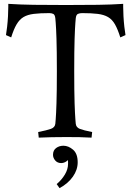

<svg xmlns="http://www.w3.org/2000/svg" viewBox="-20 -711 682 996"><path d="M322 -685Q419 -685 488.5 -686Q558 -687 619 -691V-676Q619 -655 620.5 -627Q622 -599 625 -572.5Q628 -546 631 -529L604 -517Q591 -559 576.5 -584.5Q562 -610 540.5 -622.5Q519 -635 486.5 -639Q454 -643 406 -643Q394 -643 384.5 -639Q375 -635 373 -616Q373 -616 371 -592.5Q369 -569 367 -509.5Q365 -450 365 -342Q365 -234 367 -175Q369 -116 371 -92.5Q373 -69 373 -69Q375 -50 394 -42.5Q413 -35 458 -26L455 3Q424 1 392 0.5Q360 0 322 0Q244 0 181 3L178 -26Q223 -35 244 -42.5Q265 -50 267 -69Q267 -69 269 -92.5Q271 -116 273 -175.5Q275 -235 275 -342Q275 -450 273 -509.5Q271 -569 269 -592.5Q267 -616 267 -616Q265 -635 256 -639Q247 -643 236 -643Q188 -643 155.5 -639Q123 -635 102 -622.5Q81 -610 66 -584.5Q51 -559 38 -517L11 -529Q14 -546 17 -572.5Q20 -599 21.5 -627Q23 -655 23 -676V-691Q85 -687 155 -686Q225 -685 322 -685ZM255 92Q255 69 271 57Q287 45 309 45Q335 45 359 65.5Q383 86 383 131Q383 170 358 205.5Q333 241 289 265L274 244Q300 222 316.5 194.5Q333 167 333 139Q333 134 333 129Q333 124 331 119Q327 126 317 130.5Q307 135 298 135Q278 135 266.5 121.5Q255 108 255 92Z"/></svg>

Font: Average
Style: Regular
Weight: 400
Designer: Eduardo Tunni
Foundry: Eduardo Rodriguez Tunni
Version: Version 1.003; ttfautohint (v1.8.4.7-5d5b)